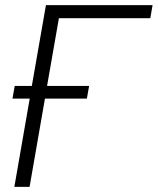

<svg xmlns="http://www.w3.org/2000/svg" viewBox="-20 -731 617 751"><path d="M328.6 -395H164.1L210.4 -659.7H567.9L576.7 -710.9H159.7L104.5 -395H37.6L28.8 -345.2H96.2L36.1 0H95.7L155.8 -345.2H319.8Z"/></svg>

Font: Roboto Light
Style: Italic
Weight: 300
Italic angle: -12°
Designer: Google
Version: Version 2.137; 2017